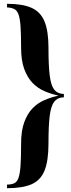

<svg xmlns="http://www.w3.org/2000/svg" viewBox="-20 -802 373 1010"><path d="M17 -782Q98 -782 145.5 -761Q193 -740 214 -689.5Q235 -639 235 -551Q235 -457 241.5 -405Q248 -353 264.5 -331.5Q281 -310 311 -308H316V-290H311Q281 -288 264.5 -266Q248 -244 241.5 -192.5Q235 -141 235 -47Q235 45 214 96Q193 147 145.5 167.5Q98 188 17 188V169Q39 169 54 162.5Q69 156 77 134.5Q85 113 88 70Q91 27 91 -47Q91 -114 107.5 -159Q124 -204 151 -232Q178 -260 214 -275.5Q250 -291 288 -299Q250 -307 214 -322.5Q178 -338 151 -366Q124 -394 107.5 -439Q91 -484 91 -551Q91 -622 88 -664Q85 -706 77 -727Q69 -748 54 -755Q39 -762 17 -763Z"/></svg>

Font: Playfair Display
Style: Bold
Weight: 700
Designer: Claus Eggers Sørensen
Foundry: Claus Eggers Sørensen
Version: Version 1.203